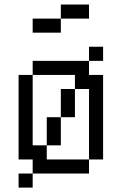

<svg xmlns="http://www.w3.org/2000/svg" viewBox="-20 -770 540 852"><path d="M437.5 -500V-562.5H375V-500H125V-437.5H62.5Q62.5 -437.5 62.5 -62.5H125V0H62.5V62.5H125V0H375V-62.5H187.5V-125H125V-437.5H312.5V-375H250Q250 -375 250 -250H187.5Q187.5 -250 187.5 -125H250Q250 -125 250 -250H312.5Q312.5 -250 312.5 -375H375V-62.5H437.5Q437.5 -62.5 437.5 -437.5H375V-500ZM375 -687.5V-750H250V-687.5H125V-625H250V-687.5Z"/></svg>

Font: CalcUnifontExMono
Style: Regular
Weight: 500
Version: Version 15.0.06